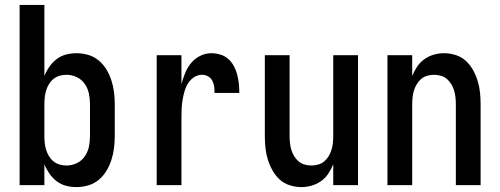

<svg xmlns="http://www.w3.org/2000/svg" viewBox="-20 -755 2040 783"><path d="M292 8Q270 8 249 2.5Q228 -3 211 -16Q194 -29 181.5 -47Q169 -65 161 -85V0H60V-735H161V-445Q169 -465 181.5 -483Q194 -501 211 -514Q228 -527 249 -532.5Q270 -538 292 -538Q316 -538 340 -531Q364 -524 383 -508Q402 -492 414.5 -471Q427 -450 434.5 -426.5Q442 -403 445 -378.5Q448 -354 448 -330V-200Q448 -176 445 -151.5Q442 -127 434.5 -103.5Q427 -80 414.5 -59Q402 -38 383 -22Q364 -6 340 1Q316 8 292 8ZM251 -80Q273 -80 293 -89.5Q313 -99 325.5 -117Q338 -135 342.5 -156.5Q347 -178 347 -200V-330Q347 -352 342.5 -373.5Q338 -395 325.5 -413Q313 -431 293 -440.5Q273 -450 251 -450Q237 -450 223 -446Q209 -442 198 -433Q187 -424 179.5 -411.5Q172 -399 168 -385.5Q164 -372 162.5 -358Q161 -344 161 -330V-200Q161 -186 162.5 -172Q164 -158 168 -144.5Q172 -131 179.5 -118.5Q187 -106 198 -97Q209 -88 223 -84Q237 -80 251 -80Z M619 0V-530H720V-412Q726 -435 735 -457Q744 -479 759 -497.5Q774 -516 796 -527Q818 -538 842 -538Q860 -538 878.5 -532.5Q897 -527 911 -514.5Q925 -502 934 -485Q943 -468 947.5 -450Q952 -432 954 -413.5Q956 -395 956 -376H855Q855 -389 853.5 -401.5Q852 -414 846 -425.5Q840 -437 828.5 -443.5Q817 -450 805 -450Q787 -450 772 -440.5Q757 -431 747.5 -416Q738 -401 733 -384Q728 -367 725 -350Q722 -333 721 -315.5Q720 -298 720 -281V0Z M1209 8Q1185 8 1161.5 0.5Q1138 -7 1120.5 -23Q1103 -39 1091 -60.5Q1079 -82 1072 -105Q1065 -128 1062.5 -152Q1060 -176 1060 -200V-530H1161V-200Q1161 -186 1162.5 -172Q1164 -158 1168 -144.5Q1172 -131 1179.5 -118.5Q1187 -106 1197.5 -97Q1208 -88 1222 -84Q1236 -80 1250 -80Q1264 -80 1278 -84Q1292 -88 1302.5 -97Q1313 -106 1320.5 -118.5Q1328 -131 1332 -144.5Q1336 -158 1337.5 -172Q1339 -186 1339 -200V-530H1440V0H1339V-85Q1331 -65 1319 -47Q1307 -29 1289.5 -16.5Q1272 -4 1251 2Q1230 8 1209 8Z M1560 0V-530H1661V-445Q1669 -465 1681 -483Q1693 -501 1710.5 -513.5Q1728 -526 1749 -532Q1770 -538 1791 -538Q1815 -538 1838.5 -530.5Q1862 -523 1879.5 -507Q1897 -491 1909 -469.5Q1921 -448 1928 -425Q1935 -402 1937.5 -378Q1940 -354 1940 -330V0H1839V-330Q1839 -344 1837.5 -358Q1836 -372 1832 -385.5Q1828 -399 1820.5 -411.5Q1813 -424 1802.5 -433Q1792 -442 1778 -446Q1764 -450 1750 -450Q1736 -450 1722 -446Q1708 -442 1697.5 -433Q1687 -424 1679.5 -411.5Q1672 -399 1668 -385.5Q1664 -372 1662.5 -358Q1661 -344 1661 -330V0Z"/></svg>

Font: iosevka_custom_sans_ss08 SmBd
Style: Regular
Weight: 600
Designer: Belleve Invis
Foundry: Belleve Invis
Version: Version 10.3.0; ttfautohint (v1.8.3)